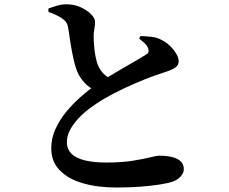

<svg xmlns="http://www.w3.org/2000/svg" viewBox="-20 -810 1040 871"><path d="M509.1 40.7Q422.6 40.7 355.7 21.2Q288.9 1.8 250.7 -37.8Q212.5 -77.4 212.5 -137.4Q212.5 -182.5 231.4 -224.2Q250.3 -266 280.5 -302.8Q310.8 -339.6 345 -369.6Q379.2 -399.6 408.9 -421.1Q436.6 -440.3 472 -461.8Q507.4 -483.4 542 -503.2Q576.6 -523 603.6 -538.8Q630.5 -554.5 642 -562Q651.6 -567.3 653.5 -574Q655.4 -580.8 651.9 -590.8Q647 -604.8 634.8 -615.4Q622.6 -626 611.2 -635.1L617.5 -646.6Q644.3 -645.5 667.9 -642.8Q691.4 -640.1 709.7 -630.5Q730.4 -621.2 748.6 -604.2Q766.8 -587.1 778.6 -567.9Q790.5 -548.7 790.5 -531.9Q790.5 -514.6 775.4 -503.8Q760.3 -493 724.3 -481.3Q686.1 -469.8 637.7 -450.4Q589.4 -431.1 540.5 -408Q491.7 -384.9 450.2 -360.8Q417.1 -341.1 387 -318.5Q356.9 -295.8 333.5 -270.4Q310.2 -245 296.8 -218.4Q283.3 -191.8 283.3 -164Q283.3 -134.3 302.9 -113.9Q322.4 -93.5 362.3 -83.1Q402.2 -72.7 463.1 -72.7Q532.2 -72.7 581.5 -80.7Q630.9 -88.6 661.2 -96.2Q691.4 -103.8 701.6 -103.8Q731.4 -103.8 757 -98.4Q782.6 -93 798.2 -79.6Q813.8 -66.1 813.8 -42Q813.8 -25.9 800.4 -10.6Q787.1 4.8 766.5 12.9Q745.8 20.5 707.6 26.6Q669.4 32.7 618.9 36.7Q568.4 40.7 509.1 40.7ZM415.9 -399.1Q386.2 -411 366.5 -431.3Q346.7 -451.6 334 -477.5Q323.1 -500.8 314.7 -537Q306.4 -573.2 300.2 -612.1Q294.1 -650.9 289.6 -681.6Q287.1 -699.2 279.9 -709.3Q272.7 -719.5 257.7 -729.3Q246.2 -736.7 230.5 -743.7Q214.9 -750.7 199.8 -756L199.5 -771Q219.5 -778.9 240.3 -784.7Q261.1 -790.4 282.5 -790.4Q316.9 -790.4 346 -777.1Q375.1 -763.7 393.1 -745.6Q411.1 -727.4 411.1 -710.8Q411.4 -695.9 408 -678.8Q404.6 -661.7 404.9 -642.5Q405.1 -622.8 407.1 -599.8Q409 -576.9 413.2 -554.6Q417.5 -532.4 423.5 -516.2Q434 -491.1 450.9 -474.6Q467.9 -458.1 491.8 -447.6Z"/></svg>

Font: Noto Serif SC ExtraLight
Style: Regular
Weight: 200
Designer: Ryoko NISHIZUKA 西塚涼子 (kana & ideographs); Frank Grießhammer (Latin, Greek & Cyrillic); Wenlong ZHANG 张文龙 (bopomofo); San
Foundry: Adobe
Version: Version 2.002-H1;hotconv 1.1.0;makeotfexe 2.6.0